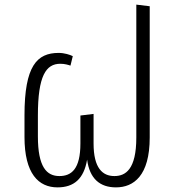

<svg xmlns="http://www.w3.org/2000/svg" viewBox="-20 -800 771 831"><path d="M570 -780V-205C570 -66 523 -38 475 -38C424 -38 385 -72 385 -179V-307L328 -300V-179C328 -68 289 -38 237 -38C182 -38 144 -77 144 -210V-300C144 -472 179 -524 241 -524C261 -524 276 -519 285 -516L295 -557C283 -563 259 -571 234 -571C140 -571 86 -515 86 -301V-207C86 -48 147 11 229 11C300 11 343 -26 357 -109C368 -26 413 11 482 11C558 11 628 -39 628 -205V-773Z"/></svg>

Font: FiraGO Light
Style: Regular
Weight: 300
Designer: bBox Type
Foundry: bBox Type GmbH
Version: Version 1.001;PS 001.001;hotconv 1.0.88;makeotf.lib2.5.64775